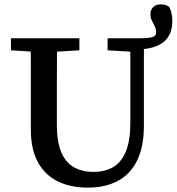

<svg xmlns="http://www.w3.org/2000/svg" viewBox="-20 -842 808 878"><path d="M382 16Q303 16 244.5 -12.5Q186 -41 153.5 -100Q121 -159 121 -250V-360Q121 -412 121 -463Q121 -514 121 -565Q121 -616 120 -667H241Q241 -617 240.5 -566Q240 -515 240 -463.5Q240 -412 240 -360V-271Q240 -194 260 -146.5Q280 -99 317.5 -77.5Q355 -56 407 -56Q461 -56 498.5 -78.5Q536 -101 556 -150.5Q576 -200 576 -278V-667H638V-267Q638 -171 607 -108Q576 -45 518.5 -14.5Q461 16 382 16ZM615 -616V-667Q656 -667 675 -672Q694 -677 694 -693Q694 -709 687.5 -722Q681 -735 674.5 -748Q668 -761 668 -778Q668 -796 680 -809Q692 -822 715 -822Q726 -822 735.5 -819.5Q745 -817 753 -811Q760 -800 764 -783Q768 -766 768 -747Q768 -683 729.5 -651Q691 -619 615 -616ZM30 -612V-667H343V-612L211 -604H158ZM472 -612V-667H608V-605H589Z"/></svg>

Font: Source Serif 4 Medium
Style: Regular
Weight: 500
Designer: Frank Grießhammer
Foundry: Adobe Systems Incorporated
Version: Version 4.004;hotconv 1.0.116;makeotfexe 2.5.65601